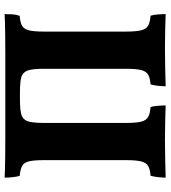

<svg xmlns="http://www.w3.org/2000/svg" viewBox="26 -744 722 813"><g transform="rotate(-90 386.5 -338.0)"><path d="M40.4 3Q40.4 -13 42.6 -31.2Q44.8 -49.4 48.4 -61Q75.4 -63 89.5 -71.1Q103.6 -79.2 109 -100.7Q114.4 -122.2 114.4 -163V-514.2Q114.4 -555.2 109.3 -576Q104.2 -596.8 89.8 -604.7Q75.4 -612.6 47.8 -615Q44.2 -627.2 42.3 -644.8Q40.4 -662.4 40.4 -679Q53.2 -678 74.7 -677.5Q96.2 -677 128.5 -676.5Q160.8 -676 206.2 -676Q251.6 -676 312.2 -676H467Q527.6 -676 571.3 -676Q615 -676 645.6 -676.5Q676.2 -677 697 -677.5Q717.8 -678 732.8 -679Q732.8 -661.8 731.8 -645.7Q730.8 -629.6 725.4 -615Q698.4 -613.2 684 -605.3Q669.6 -597.4 664.2 -576.3Q658.8 -555.2 658.8 -514.2V-163Q658.8 -122.2 664.2 -100.7Q669.6 -79.2 684.3 -71.1Q699 -63 726 -61Q729.6 -50 731.2 -31.8Q732.8 -13.6 732.8 3Q707.6 2 669.7 1Q631.8 0 589 0Q546.2 0 502.4 1Q458.6 2 427.2 3Q427.2 -13 429.4 -31.2Q431.6 -49.4 435.2 -61Q462.2 -63 476.3 -71.1Q490.4 -79.2 495.8 -100.7Q501.2 -122.2 501.2 -163V-513Q501.2 -552 496.2 -573.7Q491.2 -595.4 475 -604.4Q465.6 -609.6 447.2 -611.9Q428.8 -614.2 386.6 -614.2Q344.4 -614.2 326 -611.9Q307.6 -609.6 298.2 -604.4Q282 -595.4 277 -573.7Q272 -552 272 -513V-163Q272 -122.2 277.4 -100.7Q282.8 -79.2 297.5 -71.1Q312.2 -63 339.2 -61Q342.8 -50 344.4 -31.8Q346 -13.6 346 3Q320.8 2 282.9 1Q245 0 202.2 0Q159.4 0 115.6 1Q71.8 2 40.4 3Z"/></g></svg>

Font: Vollkorn
Style: Regular
Weight: 400
Designer: Friedrich Althausen
Foundry: Friedrich Althausen
Version: Version 4.104